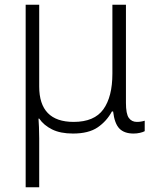

<svg xmlns="http://www.w3.org/2000/svg" viewBox="-20 -552 654 808"><path d="M88 236V-532H145V-188Q145 -39 290 -39Q377 -39 415 -92Q453 -145 453 -242V-532H510V-119Q510 -73 522 -56Q534 -39 556 -39Q573 -39 589 -44V0Q582 4 569 7Q556 10 542 10Q503 10 482.5 -11Q462 -32 456 -83H451Q429 -42 391 -16Q353 10 287 10Q234 10 199 -7.5Q164 -25 145 -53H142Q143 -38 144 -17Q145 4 145 30V236Z"/></svg>

Font: RS Noto Sans Light
Style: Regular
Weight: 300
Designer: Monotype Design Team
Foundry: Monotype Imaging Inc.
Version: Version 3.10